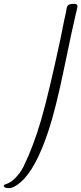

<svg xmlns="http://www.w3.org/2000/svg" viewBox="-156 -597 423 999"><path d="M96.7 82C121.1 9.1 148.3 -99.7 178.2 -244.4C208.2 -389.1 227.1 -477.6 235.1 -510C243.1 -542.4 247.1 -560.4 247.1 -564C246.7 -572.1 241.9 -576.5 232.4 -577.1C215.8 -577.1 205 -575.2 200 -571.3C194.9 -567.4 191.6 -559.9 189.9 -548.8C188.3 -537.8 186 -526 182.9 -513.4C179.8 -500.9 175.5 -480.6 170.2 -452.6C164.8 -424.6 161.1 -406.2 159.2 -397.5C117.8 -204.1 84 -62.2 57.6 28.3C31.2 118.8 0.7 199.7 -34.2 271C-39.7 281.7 -46.4 292.5 -54.2 303.2C-76.7 333.5 -99.6 352.5 -123 360.4C-123 360.7 -125.2 361.5 -129.6 362.8C-134 364.1 -136.2 366 -136.2 368.7C-135.9 377.8 -126.6 382.2 -108.4 381.8C-92.1 381.8 -72.1 371.4 -48.3 350.6C4.4 305.3 52.7 215.8 96.7 82Z"/></svg>

Font: Kristi
Style: Medium
Weight: 400
Italic angle: -15°
Version: Version 1.003